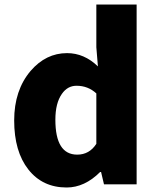

<svg xmlns="http://www.w3.org/2000/svg" viewBox="-20 -819 698 853"><path d="M106 -66Q43 -146 43 -284Q43 -418 116 -504Q184 -583 278 -583Q354 -583 415 -524L408 -609V-799H587V0H442L429 -55H425Q356 14 276 14Q169 14 106 -66ZM408 -180V-404Q371 -438 320 -438Q280 -438 255 -402Q226 -361 226 -287Q226 -132 323 -132Q377 -132 408 -180Z"/></svg>

Font: Source Han Sans CN Heavy
Style: Bold
Weight: 900
Designer: Ryoko NISHIZUKA (kana & ideographs); Paul D. Hunt (Latin, Greek & Cyrillic); Wenlong ZHANG (bopomofo); Sandoll Communica
Foundry: Adobe Systems Incorporated
Version: Version 1.000;PS 1;hotconv 1.0.78;makeotf.lib2.5.61930